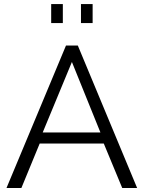

<svg xmlns="http://www.w3.org/2000/svg" viewBox="-20 -937 716 957"><path d="M308.9 -710H367.9L663.5 0H589.2L497.3 -221.5H177.8L86.6 0H12.4ZM480.5 -276.8 338.4 -628.1 192.9 -276.8ZM235.1 -822.1V-916.8H293.2V-822.1ZM383.6 -822.1V-916.8H441.7V-822.1Z"/></svg>

Font: Raleway Thin
Style: Regular
Weight: 100
Designer: Matt McInerney, Pablo Impallari, Rodrigo Fuenzalida
Foundry: Matt McInerney, Pablo Impallari, Rodrigo Fuenzalida
Version: Version 4.026